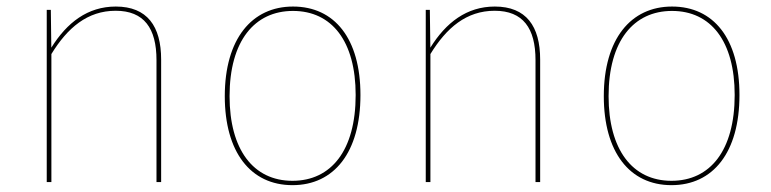

<svg xmlns="http://www.w3.org/2000/svg" viewBox="-20 -548 2322 578"><path d="M328.6 -528.3C244 -528.3 181.6 -480.1 134.5 -404.5L133 -518.3H120.7V0H134.7V-385.3C183.1 -464.4 243.3 -515.6 328.1 -515.6C413.6 -515.6 451.1 -463 451.1 -367.1V0H465.1V-368.8C465.1 -469.1 423.1 -528.3 328.6 -528.3Z M862 -528.3C738.4 -528.3 656.7 -431 656.7 -258.4C656.7 -91 733.8 9.4 860.4 9.4C985.6 9.4 1065.1 -89 1065.1 -262C1065.1 -432 987 -528.3 862 -528.3ZM862 -515.1C979.1 -515.1 1050.7 -423.7 1050.7 -262C1050.7 -95.6 977.3 -3.7 860.4 -3.7C742.6 -3.7 671.1 -97.6 671.1 -258.4C671.1 -425.3 746.7 -515.1 862 -515.1Z M1469.6 -528.3C1385 -528.3 1322.6 -480.1 1275.5 -404.5L1274 -518.3H1261.7V0H1275.7V-385.3C1324.1 -464.4 1384.3 -515.6 1469.1 -515.6C1554.6 -515.6 1592.1 -463 1592.1 -367.1V0H1606.1V-368.8C1606.1 -469.1 1564.1 -528.3 1469.6 -528.3Z M2003 -528.3C1879.4 -528.3 1797.7 -431 1797.7 -258.4C1797.7 -91 1874.8 9.4 2001.4 9.4C2126.6 9.4 2206.1 -89 2206.1 -262C2206.1 -432 2128 -528.3 2003 -528.3ZM2003 -515.1C2120.1 -515.1 2191.7 -423.7 2191.7 -262C2191.7 -95.6 2118.3 -3.7 2001.4 -3.7C1883.6 -3.7 1812.1 -97.6 1812.1 -258.4C1812.1 -425.3 1887.7 -515.1 2003 -515.1Z"/></svg>

Font: Fira Sans Hair
Style: Regular
Weight: 100
Designer: bBox Type GmbH & Carrois Corporate GbR & Edenspiekermann AG
Foundry: bBox Type GmbH & Carrois Corporate GbR & Edenspiekermann AG
Version: Version 4.300;PS 004.300;hotconv 1.0.88;makeotf.lib2.5.64775